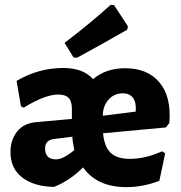

<svg xmlns="http://www.w3.org/2000/svg" viewBox="-20 -757 741 788"><path d="M434 -737 448 -736 505 -649 502 -635Q403 -578 296 -520L282 -521L245 -581Q350 -661 434 -737ZM634 -15Q567 11 499 11Q378 11 321 -70Q267 -16 202 10Q121 9 72 -28Q23 -65 23 -133Q23 -183 50.5 -217.5Q78 -252 131 -256L275 -269V-311Q275 -341 262 -355Q249 -369 219 -369Q165 -369 77 -315L66 -321L48 -425Q138 -478 239 -478Q322 -478 362 -432Q414 -477 494 -477Q586 -477 635 -418Q684 -359 675 -252L661 -234L403 -210Q408 -155 434 -130Q460 -105 513 -105Q577 -105 645 -136L658 -128ZM481 -374Q447 -373 424.5 -347Q402 -321 402 -282L537 -299Q540 -337 525.5 -356Q511 -375 481 -374ZM165 -148Q165 -103 210 -103Q239 -103 285 -141Q278 -173 277 -196L198 -186Q165 -180 165 -148Z"/></svg>

Font: Alegreya Sans ExtraBold
Style: Regular
Weight: 800
Designer: Juan Pablo del Peral
Foundry: Huerta Tipografica
Version: Version 2.007